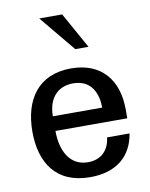

<svg xmlns="http://www.w3.org/2000/svg" viewBox="-87 -838 717 916"><g transform="rotate(-10 271.0 -380.0)"><path d="M41 -247C41 -98 110 14 276 14C403 14 479 -51 496 -159H387C381 -101 344 -58 278 -58C187 -58 150 -140 150 -232H498V-275C498 -416 423 -513 274 -513C116 -513 41 -403 41 -247ZM150 -303C150 -391 198 -441 272 -441C364 -441 389 -366 389 -303ZM375 -600 278 -774H167L311 -600Z"/></g></svg>

Font: Perun Medium
Style: Regular
Weight: 500
Foundry: Copyright (c) Stefan Peev, Context Ltd, 2016
Version: Version 1.089